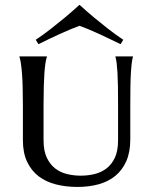

<svg xmlns="http://www.w3.org/2000/svg" viewBox="-20 -757 630 790"><path d="M465.8 -326.2Q465.8 -369.6 465.3 -401.9Q464.8 -434.1 463.4 -457.5Q461.9 -481 460 -496.8Q458 -512.7 455.1 -522.9V-524.9H526.9V-522.9Q523.9 -512.7 522 -496.6Q520 -480.5 518.6 -456.8Q517.1 -433.1 516.6 -400.6Q516.1 -368.2 516.1 -324.2V-184.1Q516.1 -131.3 499.8 -94.2Q483.4 -57.1 454.6 -33.4Q425.8 -9.8 386 1.2Q346.2 12.2 298.8 12.2Q251 12.2 210 1.7Q168.9 -8.8 138.9 -31.7Q108.9 -54.7 91.6 -91.3Q74.2 -127.9 74.2 -180.2V-324.2Q74.2 -368.2 73.2 -400.6Q72.3 -433.1 70.3 -456.8Q68.4 -480.5 65.9 -496.6Q63.5 -512.7 60.1 -522.9V-524.9H172.9V-522.9Q169.4 -512.7 167 -496.8Q164.6 -481 162.8 -457.5Q161.1 -434.1 160.2 -401.9Q159.2 -369.6 159.2 -326.2V-180.2Q159.2 -136.7 172.4 -108.6Q185.5 -80.6 207 -64Q228.5 -47.4 255.9 -40.8Q283.2 -34.2 312 -34.2Q341.3 -34.2 368.9 -40.8Q396.5 -47.4 418.2 -64Q439.9 -80.6 452.9 -108.6Q465.8 -136.7 465.8 -180.2ZM307.1 -737.3Q335.4 -711.4 365.7 -686Q392.1 -664.1 423.8 -639.2Q455.6 -614.3 487.3 -593.3L476.1 -575.2Q455.1 -585.4 432.1 -596.4Q409.2 -607.4 387 -617.7Q364.7 -627.9 344.2 -636.5Q323.7 -645 307.1 -650.9Q290.5 -645 270.3 -636.5Q250 -627.9 227.8 -617.9Q205.6 -607.9 182.6 -596.9Q159.7 -585.9 138.2 -575.2L127 -593.3Q158.7 -614.3 190.4 -639.2Q222.2 -664.1 248.5 -686Q278.8 -711.4 307.1 -737.3Z"/></svg>

Font: Marcellus SC
Style: Regular
Weight: 400
Designer: Astigmatic (AOETI)
Foundry: Astigmatic (AOETI)
Version: Version 1.001